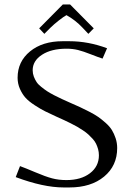

<svg xmlns="http://www.w3.org/2000/svg" viewBox="-20 -824 581 852"><path d="M291 -804.2 396 -698.2 372.1 -673.8 346.2 -701.2Q314.5 -734.9 274.9 -756.8Q263.7 -751 241 -733.2Q218.3 -715.3 204.1 -701.2L176.8 -673.8L153.8 -698.2L258.8 -804.2ZM49.8 -38.1 68.8 -86.9Q91.8 -78.6 136.7 -59.6Q181.6 -40.5 210.9 -32.7Q240.2 -24.9 274.9 -24.9Q339.4 -24.9 379.2 -55.2Q418.9 -85.4 418.9 -134.8Q418.9 -148.9 415.3 -162.1Q411.6 -175.3 406.2 -186.3Q400.9 -197.3 390.9 -208.3Q380.9 -219.2 371.8 -227.5Q362.8 -235.8 348.1 -245.6Q333.5 -255.4 322.3 -261.7Q311 -268.1 293.2 -277.1Q275.4 -286.1 263.7 -291.3Q252 -296.4 232.9 -305.2Q199.7 -320.3 180.2 -330.1Q160.6 -339.8 134.3 -356.9Q107.9 -374 93.5 -389.9Q79.1 -405.8 68.6 -429.2Q58.1 -452.6 58.1 -479Q58.1 -550.8 113.3 -595.9Q168.5 -641.1 257.8 -641.1H288.1Q371.6 -641.1 455.1 -609.9L435.1 -564Q416.5 -569.8 383.1 -583Q349.6 -596.2 326.2 -602.1Q302.7 -607.9 274.9 -607.9Q208 -607.9 166.5 -581.1Q125 -554.2 125 -512.2Q125 -497.6 130.1 -484.1Q135.3 -470.7 142.3 -460Q149.4 -449.2 163.6 -438Q177.7 -426.8 189.2 -419.2Q200.7 -411.6 220.9 -401.1Q241.2 -390.6 254.2 -384.8Q267.1 -378.9 291 -368.2Q317.9 -356.4 334.5 -348.9Q351.1 -341.3 375.7 -328.6Q400.4 -315.9 415.8 -305.2Q431.2 -294.4 449 -278.6Q466.8 -262.7 476.6 -246.8Q486.3 -231 493.2 -210.2Q500 -189.5 500 -167Q500 -88.4 441.9 -40.3Q383.8 7.8 288.1 7.8H262.2Q172.4 7.8 49.8 -38.1Z"/></svg>

Font: Resagokr
Style: Regular
Weight: 500
Designer: gluk
Foundry: gluk
Version: Version 0.95